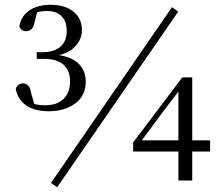

<svg xmlns="http://www.w3.org/2000/svg" viewBox="-20 -758 931 806"><path d="M185 -291Q126 -291 90.5 -315Q55 -339 46 -385Q51 -398 59 -403Q67 -408 76 -408Q89 -408 98 -399Q107 -390 111 -366L128 -307L101 -330Q117 -323 132.5 -319.5Q148 -316 168 -316Q220 -316 247 -343Q274 -370 274 -417Q274 -461 247 -486Q220 -511 163 -511H134V-539H160Q206 -539 233 -561.5Q260 -584 260 -628Q260 -669 238 -690.5Q216 -712 176 -712Q161 -712 145.5 -709Q130 -706 111 -699L139 -719L125 -664Q121 -643 111.5 -635Q102 -627 89 -627Q69 -627 61 -647Q66 -678 85 -698.5Q104 -719 132 -728.5Q160 -738 191 -738Q254 -738 289 -708.5Q324 -679 324 -633Q324 -590 291.5 -559Q259 -528 197 -521L195 -530Q268 -526 304 -496Q340 -466 340 -415Q340 -356 295.5 -323.5Q251 -291 185 -291ZM729 0V-139V-154V-383H722L755 -408L659 -282L565 -155L570 -181V-169H862V-122H539V-160L745 -433H787V0ZM220 28 194 10 702 -728 728 -709Z"/></svg>

Font: Noto Serif SC
Style: Regular
Weight: 400
Designer: Ryoko NISHIZUKA 西塚涼子 (kana & ideographs); Frank Grießhammer (Latin, Greek & Cyrillic); Wenlong ZHANG 张文龙 (bopomofo); San
Foundry: Adobe
Version: Version 2.002-H1;hotconv 1.1.0;makeotfexe 2.6.0